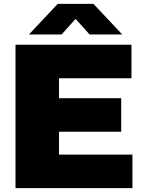

<svg xmlns="http://www.w3.org/2000/svg" viewBox="-20 -971 743 991"><path d="M60 0V-740H658.5V-567H284.5V-173H663.5V0ZM180 -291V-464H605.5V-291ZM129.5 -793 278 -951H462.5L611 -793H442.5L353 -892.5H387L298 -793Z"/></svg>

Font: Encode Sans SC SemiExpanded Black
Style: Regular
Weight: 900
Width: 6
Designer: Multiple Designers
Foundry: Impallari Type
Version: Version 3.002